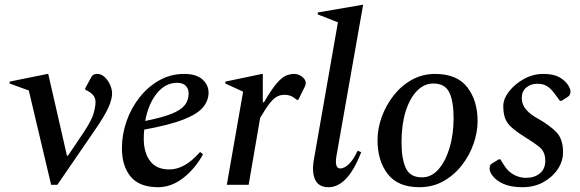

<svg xmlns="http://www.w3.org/2000/svg" viewBox="-20 -770 2416 800"><path d="M193 0 100 -393 20 -422V-430L178 -462H181L259 -121H263L331 -222Q363 -271 370.5 -299Q378 -327 378 -344Q378 -360 370 -371Q362 -382 349 -389L335 -397V-402L354 -437Q362 -453 368 -457.5Q374 -462 386 -462Q402 -462 416 -449Q430 -436 438.5 -417Q447 -398 447 -381Q447 -356 431.5 -321.5Q416 -287 376 -229L219 0Z M639 10Q561 10 524.5 -34Q488 -78 488 -152Q488 -210 507.5 -265.5Q527 -321 562.5 -365.5Q598 -410 645 -436Q692 -462 747 -462Q798 -462 823.5 -439Q849 -416 849 -384Q849 -351 826 -323Q803 -295 744.5 -272Q686 -249 581 -230Q579 -211 579 -192Q579 -134 605.5 -99Q632 -64 685 -64Q717 -64 748 -81Q779 -98 813 -136H815L826 -127Q793 -67 743.5 -28.5Q694 10 639 10ZM718 -425Q669 -425 633.5 -381Q598 -337 585 -266Q655 -280 694 -295.5Q733 -311 749.5 -331.5Q766 -352 766 -381Q766 -400 754 -412.5Q742 -425 718 -425Z M925 0 993 -388 919 -422V-430L1072 -462H1075V-344H1080Q1112 -399 1134 -424Q1156 -449 1173 -455.5Q1190 -462 1205 -462Q1224 -462 1239 -450Q1254 -438 1254 -424Q1254 -418 1251 -411L1223 -354H1217L1206 -362Q1189 -375 1166 -375Q1149 -375 1135 -368Q1121 -361 1104.5 -340.5Q1088 -320 1064 -279L1016 0Z M1349 10Q1309 10 1294 -19.5Q1279 -49 1287 -100L1388 -677L1304 -710V-718L1490 -750H1493L1382 -121Q1373 -68 1398 -68Q1414 -68 1433 -85.5Q1452 -103 1470 -142L1485 -136Q1456 -61 1422 -25.5Q1388 10 1349 10Z M1727 10Q1638 10 1595.5 -45Q1553 -100 1553 -186Q1553 -234 1570.5 -282.5Q1588 -331 1620 -372Q1652 -413 1696 -437.5Q1740 -462 1793 -462Q1884 -462 1927 -406.5Q1970 -351 1970 -265Q1970 -219 1953 -170.5Q1936 -122 1904 -81Q1872 -40 1827.5 -15Q1783 10 1727 10ZM1738 -31Q1778 -31 1807.5 -65Q1837 -99 1853.5 -155Q1870 -211 1870 -277Q1870 -348 1852 -385Q1834 -422 1786 -422Q1747 -422 1717 -391Q1687 -360 1670 -305Q1653 -250 1653 -178Q1653 -108 1671 -69.5Q1689 -31 1738 -31Z M2157 10Q2109 10 2078.5 -3.5Q2048 -17 2033 -37Q2020 -53 2020 -67Q2020 -73 2022 -79.5Q2024 -86 2032 -90L2058 -106H2065L2082 -79Q2098 -54 2122 -41.5Q2146 -29 2171 -29Q2207 -29 2229.5 -47.5Q2252 -66 2252 -100Q2252 -137 2228.5 -156.5Q2205 -176 2167 -199Q2132 -221 2112 -239Q2092 -257 2084.5 -277.5Q2077 -298 2077 -328Q2077 -358 2101 -389Q2125 -420 2163 -441Q2201 -462 2244 -462Q2285 -462 2309 -449Q2333 -436 2346 -417Q2357 -400 2357 -389Q2357 -382 2354.5 -376Q2352 -370 2345 -366L2320 -350H2313L2290 -381Q2276 -400 2260 -410.5Q2244 -421 2219 -421Q2191 -421 2172.5 -405Q2154 -389 2154 -362Q2154 -334 2172.5 -313Q2191 -292 2221 -276Q2272 -247 2299 -218.5Q2326 -190 2326 -136Q2326 -98 2304 -65Q2282 -32 2244 -11Q2206 10 2157 10Z"/></svg>

Font: Spectral Medium
Style: Italic
Weight: 500
Italic angle: -10°
Designer: Jean-Baptiste Levee
Foundry: Production Type
Version: Version 2.001